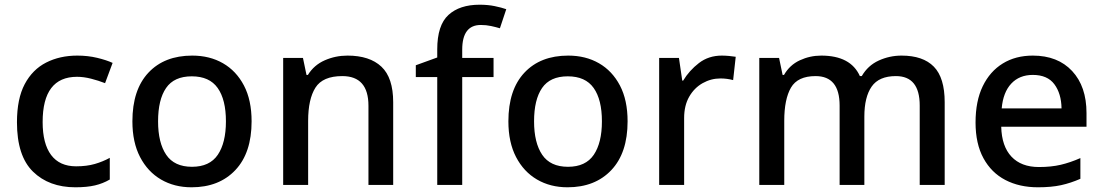

<svg xmlns="http://www.w3.org/2000/svg" viewBox="-20 -878 4681 815"><path d="M300 -83Q188 -83 120 -149.5Q52 -216 52 -359Q52 -459 85 -521Q118 -583 176 -612.5Q234 -642 308 -642Q353 -642 392.5 -632.5Q432 -623 458 -611L426 -525Q398 -536 366.5 -544Q335 -552 307 -552Q161 -552 161 -360Q161 -268 197 -220Q233 -172 303 -172Q348 -172 382.5 -182Q417 -192 446 -208V-116Q417 -99 383 -91Q349 -83 300 -83Z M1048 -363Q1048 -229 979 -156Q910 -83 793 -83Q720 -83 663.5 -116Q607 -149 574.5 -211.5Q542 -274 542 -363Q542 -497 610 -569.5Q678 -642 796 -642Q870 -642 926.5 -609.5Q983 -577 1015.5 -515Q1048 -453 1048 -363ZM651 -363Q651 -272 685.5 -221Q720 -170 795 -170Q870 -170 904.5 -221Q939 -272 939 -363Q939 -455 904 -504.5Q869 -554 794 -554Q719 -554 685 -504.5Q651 -455 651 -363Z M1455 -642Q1549 -642 1599 -595Q1649 -548 1649 -444V-93H1544V-429Q1544 -555 1433 -555Q1350 -555 1319 -506Q1288 -457 1288 -365V-93H1182V-632H1266L1281 -560H1287Q1313 -602 1358.5 -622Q1404 -642 1455 -642Z M2075 -551H1942V-93H1836V-551H1745V-601L1836 -634V-668Q1836 -771 1883.5 -814.5Q1931 -858 2016 -858Q2051 -858 2080 -852Q2109 -846 2129 -839L2102 -758Q2085 -763 2064.5 -767.5Q2044 -772 2021 -772Q1942 -772 1942 -667V-632H2075Z M2644 -363Q2644 -229 2575 -156Q2506 -83 2389 -83Q2316 -83 2259.5 -116Q2203 -149 2170.5 -211.5Q2138 -274 2138 -363Q2138 -497 2206 -569.5Q2274 -642 2392 -642Q2466 -642 2522.5 -609.5Q2579 -577 2611.5 -515Q2644 -453 2644 -363ZM2247 -363Q2247 -272 2281.5 -221Q2316 -170 2391 -170Q2466 -170 2500.5 -221Q2535 -272 2535 -363Q2535 -455 2500 -504.5Q2465 -554 2390 -554Q2315 -554 2281 -504.5Q2247 -455 2247 -363Z M3044 -642Q3058 -642 3074.5 -640.5Q3091 -639 3103 -637L3092 -538Q3066 -545 3038 -545Q2998 -545 2962.5 -525Q2927 -505 2905.5 -467.5Q2884 -430 2884 -377V-93H2778V-632H2862L2876 -536H2880Q2906 -579 2947 -610.5Q2988 -642 3044 -642Z M3807 -642Q3898 -642 3944 -595Q3990 -548 3990 -444V-93H3884V-430Q3884 -555 3783 -555Q3711 -555 3680 -510.5Q3649 -466 3649 -383V-93H3544V-430Q3544 -555 3442 -555Q3366 -555 3337.5 -506Q3309 -457 3309 -365V-93H3203V-632H3287L3302 -560H3308Q3332 -602 3375 -622Q3418 -642 3466 -642Q3591 -642 3630 -555H3638Q3664 -600 3710 -621Q3756 -642 3807 -642Z M4364 -642Q4470 -642 4531 -576.5Q4592 -511 4592 -398V-340H4230Q4232 -257 4273.5 -213Q4315 -169 4390 -169Q4442 -169 4482.5 -178.5Q4523 -188 4566 -207V-119Q4525 -101 4484 -92Q4443 -83 4386 -83Q4307 -83 4247.5 -114Q4188 -145 4154.5 -206.5Q4121 -268 4121 -358Q4121 -449 4151.5 -512Q4182 -575 4236.5 -608.5Q4291 -642 4364 -642ZM4364 -560Q4307 -560 4272.5 -523Q4238 -486 4232 -418H4486Q4485 -481 4455.5 -520.5Q4426 -560 4364 -560Z"/></svg>

Font: Noto Sans Telugu UI Medium
Style: Regular
Weight: 500
Designer: Jelle Bosma - Monotype Design Team
Foundry: Monotype Imaging Inc.
Version: Version 2.005; ttfautohint (v1.8.4.7-5d5b)